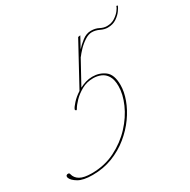

<svg xmlns="http://www.w3.org/2000/svg" viewBox="-260 -716 986 996"><g transform="rotate(-30 233.0 -218.5)"><path d="M270 -312Q313 -312 344.5 -288Q376 -264 376 -202Q376 -162 359.5 -116.5Q343 -71 312 -27.5Q281 16 237 52Q193 88 138 109.5Q83 131 18 131Q-38 131 -66.5 114Q-95 97 -102 79Q-105 69 -100.5 64.5Q-96 60 -89 61Q-82 62 -81 69Q-75 94 -51.5 107.5Q-28 121 18 121Q96 121 159.5 89Q223 57 269 7.5Q315 -42 339.5 -98Q364 -154 364 -202Q364 -241 350.5 -263Q337 -285 315.5 -294Q294 -303 270 -303Q231 -303 200 -285.5Q169 -268 148 -246Q127 -224 118 -208Q114 -200 109.5 -203.5Q105 -207 107 -212Q111 -222 129.5 -242.5Q148 -263 176 -281L310 -527L324 -529L289 -465Q305 -483 330 -502.5Q355 -522 383 -522Q409 -522 429 -511.5Q449 -501 468 -501Q496 -501 516.5 -514.5Q537 -528 548.5 -543.5Q560 -559 560 -563Q561 -568 565.5 -567.5Q570 -567 569 -563Q567 -557 555 -539.5Q543 -522 521 -507Q499 -492 468 -492Q448 -492 426.5 -502.5Q405 -513 383 -513Q363 -513 340 -498Q317 -483 298.5 -463.5Q280 -444 270 -430L271 -433L193 -291Q210 -300 229.5 -306Q249 -312 270 -312Z"/></g></svg>

Font: Kapakana Light
Style: Regular
Weight: 300
Designer: Kyosuke Nagai
Version: Version 1.000